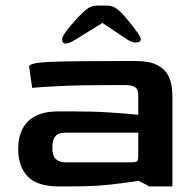

<svg xmlns="http://www.w3.org/2000/svg" viewBox="-20 -666 691 686"><path d="M189 0Q113 0 79 -35.5Q45 -71 45 -133Q45 -198 80.5 -233Q116 -268 189 -268H240Q315 -268 375 -264Q435 -260 474 -256V-322Q474 -331 472 -340.5Q470 -350 460 -356Q450 -362 426 -362H376Q267 -362 194 -358.5Q121 -355 95 -352L84 -428Q84 -442 160 -445Q236 -448 414 -448H464Q514 -448 541 -434Q568 -420 579.5 -399Q591 -378 593.5 -356.5Q596 -335 596 -320V0H514L475 -20Q433 -13 374 -6.5Q315 0 239 0ZM215 -86H444Q466 -86 470 -90Q474 -94 474 -115V-192H215Q188 -192 177.5 -179Q167 -166 167 -138Q167 -110 179 -98Q191 -86 215 -86ZM202 -526Q202 -535 217 -555Q232 -575 250.5 -595Q269 -615 279 -624Q292 -636 303 -641Q314 -646 331 -646H361Q379 -646 391 -638.5Q403 -631 411 -623Q422 -612 439 -591.5Q456 -571 469.5 -552Q483 -533 483 -526Q483 -515 467.5 -514Q452 -513 433 -526L346 -584L252 -526Q202 -495 202 -526Z"/></svg>

Font: Goldman
Style: Regular
Weight: 400
Designer: Jaikishan Patel
Version: Version 1.000; ttfautohint (v1.8.3)